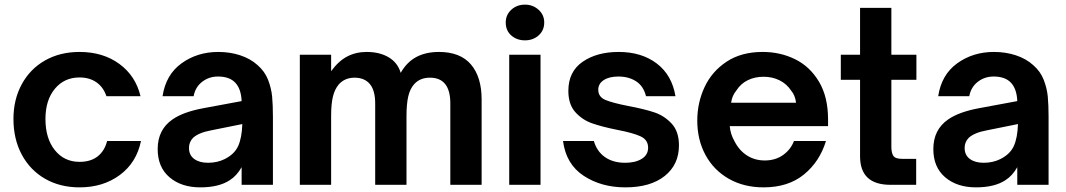

<svg xmlns="http://www.w3.org/2000/svg" viewBox="-20 -797 4597 828"><path d="M38 -284Q38 -368 74 -434Q110 -500 174.5 -536.5Q239 -573 323 -573Q424 -573 494.5 -521.5Q565 -470 586 -382H439Q426 -421 396 -442Q366 -463 323 -463Q257 -463 216.5 -414Q176 -365 176 -284Q176 -200 216.5 -149.5Q257 -99 323 -99Q371 -99 401 -122.5Q431 -146 442 -189H588Q569 -96 497 -42.5Q425 11 323 11Q239 11 174.5 -26Q110 -63 74 -130Q38 -197 38 -284Z M660 -154Q660 -238 724 -282Q770 -314 855 -330L1022 -361Q1020 -413 995 -440Q970 -467 920 -467Q881 -467 851.5 -444Q822 -421 815 -382H681Q695 -475 763 -524Q831 -573 921 -573Q972 -573 1016 -558.5Q1060 -544 1091 -516Q1122 -489 1136 -453Q1150 -417 1153.5 -381Q1157 -345 1157 -292V0H1022V-76Q1001 -39 971 -20Q924 11 844 11Q762 11 711 -32.5Q660 -76 660 -154ZM949 -111Q991 -132 1007 -167Q1023 -202 1025 -262L891 -235Q837 -225 813 -203Q795 -185 795 -159Q795 -128 817.5 -111.5Q840 -95 877 -95Q917 -95 949 -111Z M1273 0V-561H1408V-490Q1440 -534 1477.5 -553.5Q1515 -573 1561 -573Q1617 -573 1656 -550Q1695 -527 1708 -483Q1735 -530 1776 -551.5Q1817 -573 1873 -573Q1965 -573 2011 -519Q2057 -465 2057 -368V0H1922V-351Q1922 -462 1834 -462Q1792 -462 1767 -435Q1748 -414 1740.5 -381Q1733 -348 1733 -297V0H1598V-351Q1598 -407 1575 -434.5Q1552 -462 1509 -462Q1467 -462 1441 -433Q1424 -413 1416 -381.5Q1408 -350 1408 -297V0Z M2311 0H2176V-561H2311ZM2161 -700Q2161 -733 2185 -755Q2209 -777 2244 -777Q2278 -777 2302.5 -755Q2327 -733 2327 -700Q2327 -666 2303 -644.5Q2279 -623 2244 -623Q2209 -623 2185 -644Q2161 -665 2161 -700Z M2408 -189H2541Q2554 -144 2589 -119.5Q2624 -95 2676 -95Q2720 -95 2747.5 -112Q2775 -129 2775 -160Q2775 -194 2742.5 -209Q2710 -224 2642 -237Q2577 -250 2534 -265Q2491 -280 2461 -313.5Q2431 -347 2431 -405Q2431 -488 2492.5 -530.5Q2554 -573 2648 -573Q2747 -573 2812.5 -523Q2878 -473 2893 -382H2766Q2755 -426 2723 -446.5Q2691 -467 2647 -467Q2607 -467 2583.5 -451.5Q2560 -436 2560 -410Q2560 -379 2591 -366Q2622 -353 2689 -340Q2758 -327 2801.5 -312.5Q2845 -298 2876.5 -264Q2908 -230 2908 -170Q2908 -87 2846.5 -38Q2785 11 2677 11Q2573 11 2497 -39Q2421 -89 2408 -189Z M2987 -277Q2987 -354 3018.5 -421.5Q3050 -489 3113.5 -531Q3177 -573 3269 -573Q3345 -573 3409 -541.5Q3473 -510 3512 -444.5Q3551 -379 3551 -282V-253H3127Q3130 -218 3148 -187Q3168 -148 3201.5 -126.5Q3235 -105 3278 -105Q3324 -105 3357 -128.5Q3390 -152 3404 -189H3542Q3515 -100 3447 -44.5Q3379 11 3273 11Q3188 11 3123 -26Q3058 -63 3022.5 -128.5Q2987 -194 2987 -277ZM3413 -354Q3409 -386 3392 -406Q3373 -435 3342 -450.5Q3311 -466 3273 -466Q3235 -466 3204.5 -451Q3174 -436 3155 -406Q3137 -384 3133 -354Z M3820 0Q3689 0 3689 -123V-453H3606V-561H3689V-763H3824V-561H3932V-453H3824V-164Q3824 -138 3832.5 -125Q3841 -112 3870 -112H3931V0Z M4005 -154Q4005 -238 4069 -282Q4115 -314 4200 -330L4367 -361Q4365 -413 4340 -440Q4315 -467 4265 -467Q4226 -467 4196.5 -444Q4167 -421 4160 -382H4026Q4040 -475 4108 -524Q4176 -573 4266 -573Q4317 -573 4361 -558.5Q4405 -544 4436 -516Q4467 -489 4481 -453Q4495 -417 4498.5 -381Q4502 -345 4502 -292V0H4367V-76Q4346 -39 4316 -20Q4269 11 4189 11Q4107 11 4056 -32.5Q4005 -76 4005 -154ZM4294 -111Q4336 -132 4352 -167Q4368 -202 4370 -262L4236 -235Q4182 -225 4158 -203Q4140 -185 4140 -159Q4140 -128 4162.5 -111.5Q4185 -95 4222 -95Q4262 -95 4294 -111Z"/></svg>

Font: Open Sauce One
Style: Bold
Weight: 700
Designer: Alfredo Marco Pradil
Foundry: Creative Sauce Fz LLC
Version: Version 1.477